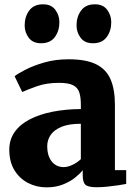

<svg xmlns="http://www.w3.org/2000/svg" viewBox="-20 -836 612 868"><path d="M190.5 11Q145 11 106.5 -9Q68 -29 45 -67Q22 -105 22 -159.5Q22 -205 46.2 -239.2Q70.5 -273.5 114.2 -296.2Q158 -319 217 -330.8Q276 -342.5 345.5 -343V-363Q345.5 -397.5 338.2 -419Q331 -440.5 309.8 -451Q288.5 -461.5 247 -461.5Q190 -461.5 147.2 -446.2Q104.5 -431 80.5 -420L46 -491.5Q59 -502 93.8 -520.2Q128.5 -538.5 179 -553.2Q229.5 -568 290 -568Q369.5 -568 415 -545.2Q460.5 -522.5 480 -477Q499.5 -431.5 499.5 -363V-67H550.5V-4.5Q539 -2 515.5 1.5Q492 5 465.2 7.8Q438.5 10.5 417 10.5Q378.5 10.5 366.2 -0.8Q354 -12 354 -43.5V-66.5Q341.5 -50.5 318.5 -32.2Q295.5 -14 263.2 -1.5Q231 11 190.5 11ZM268 -80.5Q286.5 -80.5 308.2 -91Q330 -101.5 345.5 -116.5V-276.5Q290.5 -276.5 257 -262.2Q223.5 -248 208.5 -225.2Q193.5 -202.5 193.5 -175.5Q193.5 -145.5 202.8 -124.5Q212 -103.5 228.8 -92Q245.5 -80.5 268 -80.5ZM165 -640.5Q128.5 -640.5 110 -665.2Q91.5 -690 91.5 -721Q91.5 -760.5 112.2 -788.5Q133 -816.5 174 -816.5H175Q211.5 -816.5 230 -791.8Q248.5 -767 248.5 -735.5Q248.5 -696.5 228 -668.5Q207.5 -640.5 166 -640.5ZM399.5 -640.5Q363 -640.5 344.5 -665.2Q326 -690 326 -721Q326 -760.5 346.8 -788.5Q367.5 -816.5 408.5 -816.5H409.5Q446 -816.5 464.5 -791.8Q483 -767 483 -735.5Q483 -696.5 462.5 -668.5Q442 -640.5 400.5 -640.5Z"/></svg>

Font: Merriweather 20pt Black
Style: Regular
Weight: 900
Version: Version 2.100